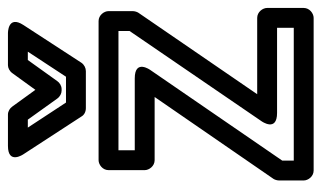

<svg xmlns="http://www.w3.org/2000/svg" viewBox="-183 -601 809 483"><g transform="rotate(-90 221.5 -359.5)"><path d="M59 -25V-54L287 -386C287 -386 315 -425 266 -425H85V-466H385V-438L158 -106C158 -106 130 -67 179 -67H393V-25ZM9 0C9 11 19 25 34 25H418C429 25 443 15 443 0V-92C443 -103 433 -117 418 -117H226L431 -416C433 -419 435 -425 435 -430V-491C435 -502 425 -516 410 -516H60C49 -516 35 -506 35 -491V-400C35 -389 45 -375 60 -375H219L13 -76C11 -73 9 -67 9 -62ZM205 -598 142 -694H162L215 -620C220 -613 228 -609 235 -609H239C247 -609 255 -614 259 -620L312 -694H333L270 -598ZM170 -559C174 -552 182 -548 191 -548H284C292 -548 300 -552 305 -559L400 -705C426 -745 379 -744 379 -744H299C292 -744 284 -740 279 -733L237 -675L195 -733C191 -739 183 -744 175 -744H96C48 -744 75 -705 75 -705Z"/></g></svg>

Font: Falling Sky
Style: Ou
Weight: 400
Designer: Paul D. Hunt
Foundry: Adobe Systems Incorporated
Version: Version 1.02